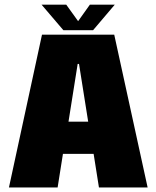

<svg xmlns="http://www.w3.org/2000/svg" viewBox="-20 -828 690 848"><path d="M19.5 0 165.5 -675H484.5L632 0H417L393.5 -148.5H258L234.5 0ZM282.5 -290.5H369.5L329 -545.5H323ZM260 -694.5 163.5 -807.5H272.5L325 -734.5L377 -807.5H487L391 -694.5Z"/></svg>

Font: Anybody Black
Style: Regular
Weight: 900
Designer: Tyler Finck
Foundry: Etcetera Type Company
Version: Version 1.010; ttfautohint (v1.8.3) -l 8 -r 50 -G 200 -x 14 